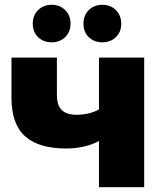

<svg xmlns="http://www.w3.org/2000/svg" viewBox="-20 -783 687 803"><path d="M583 -542V0H394V-193Q334 -162 256 -162Q142 -162 85 -213Q28 -264 28 -374V-542H218V-387Q218 -342 238.5 -322.5Q259 -303 300 -303Q352 -303 394 -325V-542ZM117 -684Q117 -719 139.5 -741Q162 -763 196 -763Q230 -763 252.5 -741Q275 -719 275 -684Q275 -649 252.5 -627.5Q230 -606 196 -606Q162 -606 139.5 -627.5Q117 -649 117 -684ZM329 -684Q329 -719 351.5 -741Q374 -763 408 -763Q442 -763 464.5 -741Q487 -719 487 -684Q487 -649 464.5 -627.5Q442 -606 408 -606Q374 -606 351.5 -627.5Q329 -649 329 -684Z"/></svg>

Font: CMG Sans ExtraBold
Style: Regular
Weight: 800
Designer: Julieta Ulanovsky
Foundry: Julieta Ulanovsky
Version: Version 7.200